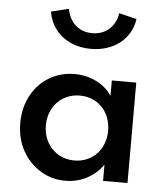

<svg xmlns="http://www.w3.org/2000/svg" viewBox="-58 -908 841 975"><g transform="rotate(5 362.0 -420.0)"><path d="M382 -662.5C499.5 -662.5 586 -732 600 -833.5L510 -855.5C502 -795 457 -742.5 382 -742.5C306 -742.5 264 -795 254 -855.5L164 -833.5C169.5 -800 182 -770 201.5 -744.5C240.5 -692.5 304 -662.5 382 -662.5ZM312 16C389.5 16 457 -20 502.5 -82V0H627V-512H502.5V-433.5C483 -463 456 -486.5 422.5 -503C389 -519.5 352 -528 312 -528C263 -528 219.5 -516 181 -492.5C142.5 -469 112.5 -436.5 91 -396C69 -355 58 -308.5 58 -256.5C58 -204 69.5 -157 92 -116C114.5 -75 145 -43 183.5 -19.5C222 4.5 264.5 16 312 16ZM347.5 -90.5C256 -90.5 188.5 -160.5 188.5 -256C188.5 -351.5 256 -421.5 347.5 -421.5C439.5 -421.5 506 -352.5 506 -256C506 -160 439.5 -90.5 347.5 -90.5Z"/></g></svg>

Font: Spartan SemiBold
Style: Regular
Weight: 600
Designer: Matt Bailey, Mirko Velimirovic
Foundry: Matt Bailey
Version: Version 1.003